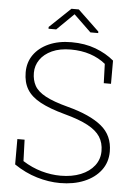

<svg xmlns="http://www.w3.org/2000/svg" viewBox="-60 -939 700 994"><g transform="rotate(5 290.0 -442.0)"><path d="M289.6 10.3Q230.5 10.3 169.2 -8.1Q107.9 -26.4 50.3 -65.4V-197.3H87.9L91.8 -86.4Q139.6 -56.2 189.9 -42Q240.2 -27.8 289.6 -27.8Q348.6 -27.8 393.8 -46.1Q439 -64.5 464.4 -97.4Q489.7 -130.4 489.7 -173.3Q489.7 -215.8 469.7 -247.1Q449.7 -278.3 404.5 -302.5Q359.4 -326.7 282.7 -347.2Q203.6 -368.7 155.3 -394.8Q106.9 -420.9 85 -457.3Q63 -493.7 63 -545.4Q63 -597.7 90.8 -637Q118.7 -676.3 168.9 -698.7Q219.2 -721.2 286.1 -721.2Q356 -721.2 411.9 -700.2Q467.8 -679.2 508.3 -645V-524.4H470.7L467.3 -624.5Q432.6 -652.8 387 -668Q341.3 -683.1 286.1 -683.1Q229 -683.1 188.5 -664.6Q147.9 -646 126.7 -615Q105.5 -584 105.5 -546.9Q105.5 -508.8 121.3 -480Q137.2 -451.2 178.7 -428.7Q220.2 -406.2 296.4 -386.2Q413.1 -355.5 472.9 -306.6Q532.7 -257.8 532.7 -174.3Q532.7 -118.2 501.2 -76.7Q469.7 -35.2 415 -12.5Q360.4 10.3 289.6 10.3ZM161.1 -780.3V-789.6L270.5 -893.6H308.6L419.4 -788.1V-780.3H378.9L289.1 -866.7L201.2 -780.3Z"/></g></svg>

Font: Roboto Slab ExtraLight
Style: Regular
Weight: 250
Designer: Google
Version: Version 2.000; ttfautohint (v1.8.1.43-b0c9)